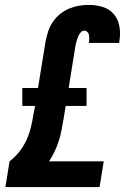

<svg xmlns="http://www.w3.org/2000/svg" viewBox="-20 -763 540 783"><path d="M2 0 19 -105Q41 -122 58.5 -144Q76 -166 87.5 -191Q99 -216 105.5 -242Q112 -268 116 -294L123 -331H71V-404H135L166 -595Q170 -615 176.5 -635Q183 -655 195 -673Q207 -691 224 -705Q241 -719 261 -727.5Q281 -736 301.5 -739.5Q322 -743 342 -743Q371 -743 399 -734.5Q427 -726 444.5 -705Q462 -684 467 -655Q472 -626 467 -596L466 -588H342L343 -591Q344 -598 344 -605.5Q344 -613 343 -620Q342 -627 336.5 -632.5Q331 -638 324 -638Q315 -638 308.5 -630Q302 -622 298.5 -613.5Q295 -605 292.5 -596Q290 -587 288 -578L260 -404H333V-331H248L239 -277Q235 -255 231 -233Q227 -211 220 -189Q213 -167 203 -146Q193 -125 180 -105H403L386 0Z"/></svg>

Font: Iosevka SS18 Extrabold
Style: Italic
Weight: 800
Italic angle: -9°
Monospace: yes
Designer: Belleve Invis
Foundry: Belleve Invis
Version: Version 25.1.1; ttfautohint (v1.8.4)